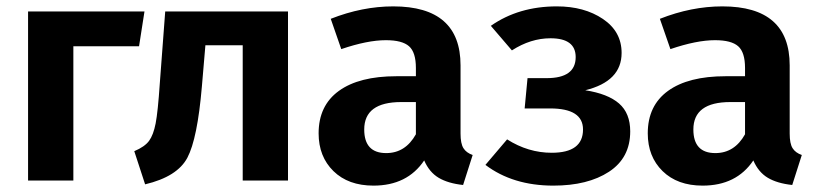

<svg xmlns="http://www.w3.org/2000/svg" viewBox="-20 -566 2568 602"><path d="M210 0H68V-530H433L416 -421H210Z M498 -530H883V0H741V-424H624L613 -295Q599 -131 567.5 -71.5Q536 -12 435 12L401 -92Q434 -106 447.5 -124.5Q461 -143 468 -179Q475 -215 481 -304Z M1424 -147Q1424 -116 1433 -101.5Q1442 -87 1462 -80L1432 14Q1385 9 1355.5 -8.5Q1326 -26 1310 -63Q1257 16 1151 16Q1072 16 1025.5 -29.5Q979 -75 979 -148Q979 -235 1042.5 -281Q1106 -327 1223 -327H1284V-353Q1284 -402 1262.5 -421Q1241 -440 1190 -440Q1132 -440 1050 -412L1017 -507Q1116 -546 1213 -546Q1424 -546 1424 -361ZM1191 -86Q1251 -86 1284 -145V-246H1238Q1122 -246 1122 -160Q1122 -86 1191 -86Z M1726 -546Q1812 -546 1870.5 -506.5Q1929 -467 1929 -400Q1929 -311 1815 -283Q1886 -272 1921 -241.5Q1956 -211 1956 -154Q1956 -71 1889.5 -27.5Q1823 16 1715 16Q1588 16 1502 -49L1570 -129Q1636 -87 1710 -87Q1808 -87 1808 -160Q1808 -226 1705 -226H1625L1634 -321H1694Q1785 -321 1785 -387Q1785 -446 1706 -446Q1644 -446 1585 -408L1519 -485Q1606 -546 1726 -546Z M2456 -147Q2456 -116 2465 -101.5Q2474 -87 2494 -80L2464 14Q2417 9 2387.5 -8.5Q2358 -26 2342 -63Q2289 16 2183 16Q2104 16 2057.5 -29.5Q2011 -75 2011 -148Q2011 -235 2074.5 -281Q2138 -327 2255 -327H2316V-353Q2316 -402 2294.5 -421Q2273 -440 2222 -440Q2164 -440 2082 -412L2049 -507Q2148 -546 2245 -546Q2456 -546 2456 -361ZM2223 -86Q2283 -86 2316 -145V-246H2270Q2154 -246 2154 -160Q2154 -86 2223 -86Z"/></svg>

Font: Fira Sans SemiBold
Style: Regular
Weight: 600
Designer: bBox Type GmbH & Carrois Corporate GbR & Edenspiekermann AG
Foundry: bBox Type GmbH & Carrois Corporate GbR & Edenspiekermann AG
Version: Version 4.301;PS 004.301;hotconv 1.0.88;makeotf.lib2.5.64775